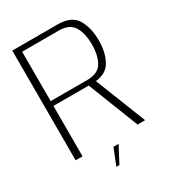

<svg xmlns="http://www.w3.org/2000/svg" viewBox="-196 -780 918 1023"><g transform="rotate(-30 263.5 -268.0)"><path d="M43.5 0H86V-310H303L424.5 0H471L348 -311.5Q412.5 -318.5 439 -362.5Q470 -415 470 -492Q470 -569 439 -622Q408 -675 322 -675H43.5ZM86 -339.5V-643.5H311Q377.5 -643.5 402.5 -601.2Q427.5 -559 427.5 -491.5Q427.5 -424.5 402.8 -382Q378 -339.5 311 -339.5ZM214 138.5H233L285.5 38.5H254Z"/></g></svg>

Font: Anybody Thin ExtraLight
Style: Regular
Weight: 250
Version: Version 1.113;gftools[0.9.25]